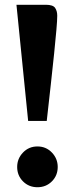

<svg xmlns="http://www.w3.org/2000/svg" viewBox="-20 -759 293 805"><path d="M49 -739H172Q202 -739 211 -726Q220 -713 220 -693Q220 -675 216.5 -634Q213 -593 207 -535Q201 -477 193 -404.5Q185 -332 176 -252H98ZM52 -59Q52 -94 76.5 -119.5Q101 -145 137 -145Q173 -145 197.5 -119.5Q222 -94 222 -59Q222 -23 197.5 1.5Q173 26 137 26Q101 26 76.5 1.5Q52 -23 52 -59Z"/></svg>

Font: Cafe24 Danjunghae
Style: Regular
Weight: 400
Designer: Cafe24 thkim, hmlim, mnelim, nhlee, sslee, sskim, smlim, yjkim, sdjeong, hskwak & 4IRTF
Foundry: Cafe24
Version: Version 1.000